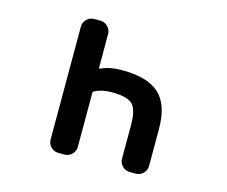

<svg xmlns="http://www.w3.org/2000/svg" viewBox="-102 -896 1205 1017"><g transform="rotate(15 500.0 -388.0)"><path d="M386.7 -513.7Q386.7 -510.7 388.7 -509.3Q390.6 -507.8 393.6 -508.8Q438.5 -531.2 509.8 -531.2Q649.4 -531.2 713.4 -472.2Q777.3 -413.1 777.3 -280.3V-78.1Q777.3 -54.7 760.3 -37.6Q743.2 -20.5 719.7 -20.5H686.5Q663.1 -20.5 646 -37.6Q628.9 -54.7 628.9 -78.1V-263.7Q628.9 -346.7 600.1 -375.5Q571.3 -404.3 484.4 -404.3Q431.6 -404.3 392.6 -383.8Q386.7 -379.9 386.7 -373V-78.1Q386.7 -54.7 369.6 -37.6Q352.5 -20.5 329.1 -20.5H294.9Q271.5 -20.5 254.4 -37.6Q237.3 -54.7 237.3 -78.1V-697.3Q237.3 -720.7 254.4 -737.8Q271.5 -754.9 294.9 -754.9H329.1Q352.5 -754.9 369.6 -737.8Q386.7 -720.7 386.7 -697.3Z"/></g></svg>

Font: Gen Jyuu Gothic Monospace Bold
Style: Bold
Weight: 700
Designer: [Source Han Sans]
Ryoko NISHIZUKA  (kana & ideographs); Paul D. Hunt (Latin, Greek & Cyrillic); Wenlong ZHANG  (bopomofo
Version: Version 1.002.20150607